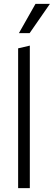

<svg xmlns="http://www.w3.org/2000/svg" viewBox="-20 -965 276 985"><path d="M73 0V-717L133 -731V0ZM77 -795 162 -945H236L132 -795Z"/></svg>

Font: Radio Canada Condensed Light
Style: Regular
Weight: 300
Width: 3
Designer: Charles Daoud, Etienne Aubert Bonn, Alexandre Saumier Demers, Jacques Le Bailly
Foundry: Radio-Canada
Version: Version 2.104; ttfautohint (v1.8.4.7-5d5b);gftools[0.9.28.de